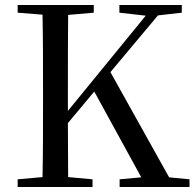

<svg xmlns="http://www.w3.org/2000/svg" viewBox="-20 -752 782 772"><path d="M570 0H742V-31L660 -39L424 -462L615 -690L711 -701V-732H460V-701L566 -689L253 -306V-392C253 -493 253 -593 254 -692L357 -701V-732H51V-701L151 -693C153 -593 153 -493 153 -392V-339C153 -239 153 -138 151 -40L51 -31V0H352V-31L254 -40L253 -257L359 -384L548 -39L461 -31V0Z"/></svg>

Font: Noto Serif TC Medium
Style: Regular
Weight: 500
Designer: Ryoko NISHIZUKA 西塚涼子 (kana & ideographs); Frank Grießhammer (Latin, Greek & Cyrillic); Wenlong ZHANG 张文龙 (bopomofo); San
Foundry: Adobe
Version: Version 2.001;hotconv 1.1.0;makeotfexe 2.6.0